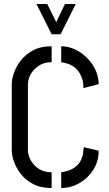

<svg xmlns="http://www.w3.org/2000/svg" viewBox="-20 -938 547 963"><path d="M239 -766 163 -918H217L262 -827L306 -918H360L284 -766ZM239 5Q184 5 146 -15Q108 -35 84.5 -65.5Q61 -96 50 -127.5Q39 -159 39 -181V-518Q39 -541 50 -572.5Q61 -604 84.5 -634.5Q108 -665 146 -685.5Q184 -706 239 -706V-626Q206 -626 183.5 -613.5Q161 -601 146.5 -583.5Q132 -566 126 -548Q120 -530 120 -518V-181Q120 -169 126.5 -151Q133 -133 147 -115.5Q161 -98 184 -86Q207 -74 239 -74ZM287 5V-74Q305 -76 326.5 -83.5Q348 -91 366 -107.5Q384 -124 392 -150Q395 -158 396.5 -167Q398 -176 398 -184Q399 -189 399.5 -193.5Q400 -198 400 -200L475 -182Q475 -129 448 -86.5Q421 -44 378 -19.5Q335 5 287 5ZM398 -496Q398 -500 398 -504Q398 -508 398 -512Q397 -520 396 -527.5Q395 -535 392 -543Q382 -572 366.5 -588.5Q351 -605 334.5 -612.5Q318 -620 305 -622.5Q292 -625 287 -626V-706Q323 -706 356.5 -690Q390 -674 417 -647Q444 -620 459.5 -586Q475 -552 475 -516Z"/></svg>

Font: Stick No Bills
Style: Regular
Weight: 400
Version: Version 2.000